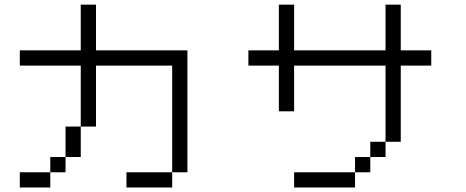

<svg xmlns="http://www.w3.org/2000/svg" viewBox="-20 -887 2040 840"><path d="M733.3 -133.3V-66.7H533.3V-133.3ZM733.3 -600H400V-333.3H333.3V-600H66.7V-666.7H333.3V-866.7H400V-666.7H800V-133.3H733.3ZM266.7 -133.3H200V-200H266.7ZM266.7 -333.3H333.3V-200H266.7ZM66.7 -66.7V-133.3H200V-66.7Z M1600 -133.3H1533.3V-200H1600ZM1600 -200V-266.7H1666.7V-200ZM1733.3 -866.7V-666.7H1866.7V-600H1733.3V-266.7H1666.7V-600H1266.7V-400H1200V-600H1066.7V-666.7H1200V-866.7H1266.7V-666.7H1666.7V-866.7ZM1266.7 -66.7V-133.3H1533.3V-66.7Z"/></svg>

Font: Galmuri14 Regular
Style: Regular
Weight: 400
Designer: Lee Minseo (quiple)
Version: Version 2.399;hotconv 1.1.1;makeotfexe 2.6.0 DEVELOPMENT